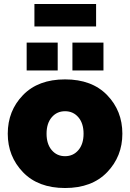

<svg xmlns="http://www.w3.org/2000/svg" viewBox="-20 -935 654 965"><path d="M153 -802V-915H463V-802ZM114 -581V-721H270V-581ZM344 -581V-721H500V-581ZM19 -263Q19 -378 95.5 -457Q172 -536 307 -536Q442 -536 518.5 -457Q595 -378 595 -263Q595 -149 518.5 -69.5Q442 10 307 10Q172 10 95.5 -69.5Q19 -149 19 -263ZM240 -180.5Q266 -150 307 -150Q348 -150 374 -180.5Q400 -211 400 -263Q400 -315 374 -345.5Q348 -376 307 -376Q266 -376 240 -345.5Q214 -315 214 -263Q214 -211 240 -180.5Z"/></svg>

Font: Raleway-v4020 Black
Style: Regular
Weight: 900
Designer: Matt McInerney, Pablo Impallari, Rodrigo Fuenzalida
Foundry: Matt McInerney, Pablo Impallari, Rodrigo Fuenzalida
Version: Version 4.020;PS 004.020;hotconv 1.0.88;makeotf.lib2.5.64775